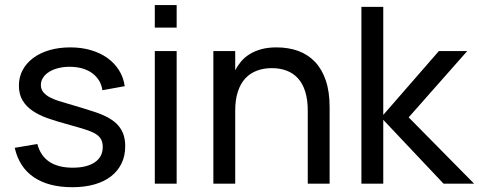

<svg xmlns="http://www.w3.org/2000/svg" viewBox="-20 -748 1951 782"><path d="M275 14.5Q178 14.5 118 -26Q58 -66.5 40 -146L132 -161.5Q145 -113 181.2 -89Q217.5 -65 276.5 -65Q333.5 -65 366 -87Q398.5 -109 398.5 -149.5Q398.5 -160.5 396 -169.8Q393.5 -179 387.5 -187Q381.5 -195 371 -201.8Q360.5 -208.5 344.5 -214.5Q330 -220 306 -227.2Q282 -234.5 250.5 -243Q209.5 -254 174 -266.5Q138.5 -279 112.5 -296.8Q86.5 -314.5 71.8 -339.2Q57 -364 57 -399.5Q57 -434 72.2 -462.5Q87.5 -491 115.2 -511.8Q143 -532.5 181.5 -543.8Q220 -555 266.5 -555Q311.5 -555 350 -543.8Q388.5 -532.5 417.2 -512Q446 -491.5 464.5 -462.2Q483 -433 488 -397L397 -380.5Q394 -403 383 -420.5Q372 -438 354.8 -450.5Q337.5 -463 314.2 -469.5Q291 -476 263 -476Q238.5 -476 217 -470.5Q195.5 -465 180 -455.2Q164.5 -445.5 155.5 -431.8Q146.5 -418 146.5 -402Q146.5 -384.5 156.8 -372.2Q167 -360 183.2 -351.5Q199.5 -343 219.2 -336.8Q239 -330.5 258.5 -325Q283 -318 309.8 -309.8Q336.5 -301.5 363 -293Q397 -282 421.2 -268.5Q445.5 -255 460.8 -237.8Q476 -220.5 483 -199.5Q490 -178.5 490 -152.5Q490 -113.5 475.2 -82.8Q460.5 -52 432.8 -30.2Q405 -8.5 365 3Q325 14.5 275 14.5Z M610.5 -635.5V-727.5H699.5V-635.5ZM610.5 0V-540H699.5V0Z M1233.5 -297Q1233.5 -342 1223.2 -374.8Q1213 -407.5 1193.8 -428.8Q1174.5 -450 1147.5 -460.2Q1120.5 -470.5 1087 -470.5Q1054 -470.5 1026.5 -460.2Q999 -450 979.2 -428.8Q959.5 -407.5 948.8 -374.8Q938 -342 938 -297V0H849V-540H938V-462Q947.5 -480.5 961.8 -497.5Q976 -514.5 996.5 -527.2Q1017 -540 1044 -547.5Q1071 -555 1106 -555Q1155 -555 1194.8 -540.5Q1234.5 -526 1263 -496Q1291.5 -466 1307 -420.2Q1322.5 -374.5 1322.5 -312V0H1233.5Z M1452 -720H1541V-280L1767.5 -540H1883L1644.5 -270L1911 0H1786.5L1541 -260V0H1452Z"/></svg>

Font: Vela Sans Med
Style: Regular
Weight: 500
Designer: Principal design: Mikhail Sharanda - project Manrope.
Design modification: Ravid Balaliev
Foundry: Mikhail Sharanda
Version: Version 1.001